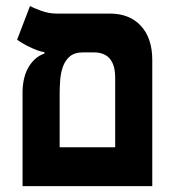

<svg xmlns="http://www.w3.org/2000/svg" viewBox="-20 -632 626 652"><path d="M371.1 0V-368.2Q371.1 -454.1 298.3 -454.1H140.7Q127 -454.1 107.7 -460.9Q88.4 -467.8 69.6 -477.8Q50.8 -487.8 38.1 -497.1L82 -611.8Q93.3 -605 119.4 -595.5Q145.5 -585.9 172.4 -585.9H353Q419.9 -585.9 458.5 -544.2Q497.1 -502.4 497.1 -428.2V0ZM117.2 0V-131.8H456.1V0ZM56.6 0V-324.7Q58.6 -375.5 79.1 -407.5Q99.6 -439.5 130.9 -450.2V-485.4L261.7 -454.1Q232.9 -454.1 216.8 -440.1Q200.7 -426.2 193.4 -404.6Q186 -383.1 184.3 -359.3Q182.6 -335.5 182.6 -315.4V0Z"/></svg>

Font: Cascadia Code
Style: Regular
Weight: 400
Monospace: yes
Designer: Aaron Bell
Foundry: Saja Typeworks
Version: Version 2106.017